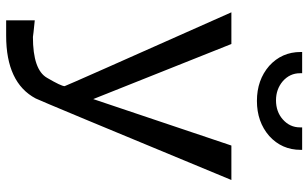

<svg xmlns="http://www.w3.org/2000/svg" viewBox="-209 -786 1002 624"><g transform="rotate(90 292.0 -474.0)"><path d="M149 -955V-950Q149 -889 194 -848Q240 -808 308 -808Q376 -808 422 -848Q467 -889 467 -950V-955H394V-948Q394 -915 368 -892Q343 -870 306 -870Q270 -870 244 -892Q218 -915 218 -948V-955ZM453 -725 302 -276 123 -725H20Q260 -186 260 -183Q260 -172 233 -126Q207 -80 100 -80Q96 -81 46 -86V7H96Q249 7 300 -89Q307 -102 565 -725Z"/></g></svg>

Font: Sawarabi Gothic
Style: Regular
Weight: 400
Designer: mshio (mshio@users.sourceforge.jp)
Version: Version 20141215